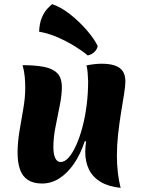

<svg xmlns="http://www.w3.org/2000/svg" viewBox="-20 -887 684 928"><path d="M563 21Q505 15 467 -7.5Q429 -30 410.5 -67Q392 -104 392 -153Q392 -165 393 -176.5Q394 -188 396 -203L390 -205Q368 -139 336 -93.5Q304 -48 265.5 -24Q227 0 183 0Q141 0 114.5 -17.5Q88 -35 76.5 -68.5Q65 -102 65 -148Q65 -198 74 -252.5Q83 -307 92.5 -361Q102 -415 102 -462Q102 -490 99.5 -517Q97 -544 89 -572Q149 -572 191.5 -564Q234 -556 256.5 -533.5Q279 -511 279 -465Q279 -428 269 -378Q259 -328 248.5 -275Q238 -222 238 -177Q238 -142 247 -123Q256 -104 273 -104Q293 -104 312 -125.5Q331 -147 348.5 -186Q366 -225 379 -274.5Q392 -324 399 -380.5Q406 -437 406 -495Q405 -518 403.5 -537Q402 -556 398 -571Q419 -575 437 -577Q455 -579 471 -579Q509 -579 534.5 -570.5Q560 -562 573 -543.5Q586 -525 586 -493Q586 -471 579.5 -431.5Q573 -392 565 -342.5Q557 -293 551 -239.5Q545 -186 545 -136Q545 -94 549.5 -54Q554 -14 563 21ZM452 -665Q450 -649 436.5 -636Q423 -623 404 -619Q381 -639 344 -662Q307 -685 262.5 -705Q218 -725 169 -734Q171 -776 182.5 -802.5Q194 -829 208.5 -844.5Q223 -860 232 -867Q276 -852 319.5 -817.5Q363 -783 399 -741.5Q435 -700 452 -665Z"/></svg>

Font: Merienda ExtraBold
Style: Regular
Weight: 800
Designer: Eduardo Rodriguez Tunni
Foundry: Eduardo Rodriguez Tunni
Version: Version 2.001